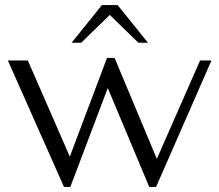

<svg xmlns="http://www.w3.org/2000/svg" viewBox="-20 -729 866 759"><path d="M11 -490H90L256 -110L403 -500H433L600 -101L771 -490H816L597 10H570L406 -381L258 10H233ZM383 -709H445L565 -560H527L414 -670L301 -560H263Z"/></svg>

Font: Fahkwang Light
Style: Regular
Weight: 300
Version: Version 1.000; ttfautohint (v1.6)